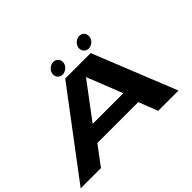

<svg xmlns="http://www.w3.org/2000/svg" viewBox="-155 -1150 1467 1467"><g transform="rotate(-45 578.5 -416.0)"><path d="M-3 0H216L332 -155H774.5L834.5 0H1054L782 -677H507ZM410 -283.5 626.5 -572H627.5L741.5 -283.5ZM515 -712Q540.5 -712 562.2 -732Q584 -752 584 -779.5Q584 -802 569 -816.8Q554 -831.5 532.5 -831.5Q505.5 -831.5 484.2 -811.2Q463 -791 463 -763.5Q463 -741.5 477.2 -726.8Q491.5 -712 515 -712ZM795.5 -712Q823 -712 843.8 -732Q864.5 -752 864.5 -779.5Q864.5 -802 850.5 -816.8Q836.5 -831.5 813 -831.5Q787 -831.5 765.8 -811.2Q744.5 -791 744.5 -763.5Q744.5 -741.5 759.2 -726.8Q774 -712 795.5 -712Z"/></g></svg>

Font: Anybody ExtraExpanded
Style: Bold Italic
Weight: 700
Width: 8
Italic angle: -10°
Version: Version 1.113;gftools[0.9.25]